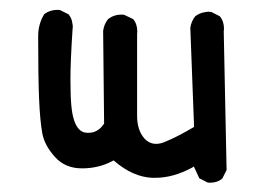

<svg xmlns="http://www.w3.org/2000/svg" viewBox="-20 -371 540 398"><path d="M415 7.8Q430.7 7.8 440.9 -1L449.7 -18.6L443.8 -305.7L444.3 -311.5Q444.3 -327.1 435.5 -337.4L418 -346.2Q415 -346.7 412.1 -346.7Q409.2 -346.7 404.3 -345.7Q394 -344.2 384.8 -337.4Q376.5 -327.1 374.5 -313.5L382.3 -107.9Q346.7 -86.9 322.3 -77.1Q312.5 -72.8 303.7 -72.8Q289.6 -72.8 279.3 -84Q264.2 -101.1 264.2 -130.9V-299.8L264.6 -305.7Q264.6 -321.3 255.9 -331.5L237.3 -340.3Q234.9 -340.8 232.4 -340.8Q216.3 -340.8 204.1 -331.5Q195.8 -321.3 193.8 -307.1L195.8 -114.7Q192.4 -109.9 189 -106.4Q178.2 -95.7 163.6 -95.7Q155.3 -95.7 150.9 -97.9Q146.5 -100.1 144 -103Q131.3 -115.7 127.9 -151.9Q126 -171.4 126 -207.5Q126 -243.7 130.4 -310.1Q130.9 -313 130.9 -315.9Q130.9 -318.8 129.9 -323.2Q128.9 -333 122.1 -341.3L104.5 -350.1Q102.1 -350.6 99.6 -350.6Q83.5 -350.6 71.8 -341.8Q59.1 -321.3 59.1 -295.9Q59.1 -211.9 61 -166.3Q63 -120.6 67.6 -95Q72.3 -69.3 94.2 -45.4Q115.2 -22 149.9 -22Q184.6 -22 212.9 -37.1L215.3 -38.6L217.8 -36.6Q255.4 -4.4 295.4 -2.4Q298.8 -2.4 301.8 -2.4Q338.9 -2.4 377.9 -23.4L381.8 -25.9L393.1 -1.5L410.2 7.3Q412.6 7.8 415 7.8Z"/></svg>

Font: Bakudai
Style: Light
Weight: 300
Version: Version 1.48